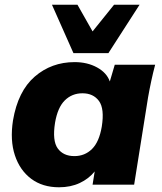

<svg xmlns="http://www.w3.org/2000/svg" viewBox="-20 -782 684 813"><path d="M230 11Q160 11 112 -25Q64 -61 43 -124.5Q22 -188 35 -272Q56 -396 127 -457.5Q198 -519 296 -519Q350 -519 391 -496.5Q432 -474 445 -437L466 -508H637Q628 -474 620.5 -439Q613 -404 607 -370L548 0H372L381 -56Q356 -25 317.5 -7Q279 11 230 11ZM295 -121Q339 -121 369.5 -151Q400 -181 411 -246Q423 -322 399 -354.5Q375 -387 329 -387Q285 -387 254.5 -357Q224 -327 213 -262Q201 -186 224.5 -153.5Q248 -121 295 -121ZM291 -557 200 -762H308L372 -649L463 -762H571L439 -557Z"/></svg>

Font: Mulish Black
Style: Italic
Weight: 900
Italic angle: -9°
Designer: Vernon Adams
Foundry: Vernon Adams
Version: Version 3.603; ttfautohint (v1.8.3)